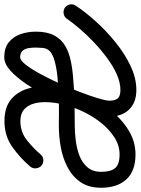

<svg xmlns="http://www.w3.org/2000/svg" viewBox="74 -722 662 904"><g transform="rotate(-90 405.0 -270.0)"><path d="M130 -410Q120 -398 104.5 -397Q89 -396 77 -406Q66 -416 64.5 -431.5Q63 -447 73 -459Q115 -508 166.5 -544Q218 -580 287 -580Q354 -580 392 -546.5Q430 -513 443 -458Q456 -403 447 -337Q438 -271 410.5 -205.5Q383 -140 341 -85Q299 -30 245 3.5Q191 37 130 37Q52 37 12.5 -6Q-27 -49 -27 -125Q-27 -184 0 -222.5Q27 -261 70.5 -283.5Q114 -306 165 -315Q216 -324 265 -324Q283 -324 320.5 -323.5Q358 -323 404 -324.5Q450 -326 495 -330.5Q540 -335 574 -345Q608 -355 621 -372Q630 -384 631.5 -401Q633 -418 633 -432Q633 -449 630.5 -466Q628 -483 618 -494.5Q608 -506 587 -506Q573 -506 552.5 -480Q532 -454 509 -411.5Q486 -369 463.5 -319.5Q441 -270 423 -222.5Q405 -175 394 -138.5Q383 -102 383 -86Q383 -59 394 -46.5Q405 -34 433 -34Q468 -34 506.5 -51Q545 -68 583.5 -96.5Q622 -125 657.5 -158.5Q693 -192 721.5 -225.5Q750 -259 768 -285Q776 -298 791.5 -301Q807 -304 820 -296Q833 -287 836 -272Q839 -257 830 -244Q802 -201 757.5 -151.5Q713 -102 659 -58Q605 -14 547 13.5Q489 41 433 41Q374 41 341 6.5Q308 -28 308 -86Q308 -113 320 -159Q332 -205 353.5 -261Q375 -317 402.5 -373.5Q430 -430 461.5 -477Q493 -524 525 -552.5Q557 -581 587 -581Q631 -581 657.5 -560Q684 -539 696 -505Q708 -471 708 -432Q708 -379 690 -345.5Q672 -312 641 -294Q610 -276 569 -267.5Q528 -259 482 -256Q428 -251 373.5 -250Q319 -249 265 -249Q234 -249 196.5 -244.5Q159 -240 125.5 -227.5Q92 -215 70 -190Q48 -165 48 -125Q48 -80 65.5 -59Q83 -38 130 -38Q173 -38 212 -63.5Q251 -89 283 -130.5Q315 -172 337 -221.5Q359 -271 369 -321Q379 -371 375 -412.5Q371 -454 349.5 -479.5Q328 -505 287 -505Q236 -505 198.5 -475.5Q161 -446 130 -410Q130 -410 130 -410Q130 -410 130 -410Z"/></g></svg>

Font: FRB American Cursive Guidelines Arrows Extrabold
Style: Bold Italic
Weight: 800
Italic angle: -25°
Version: Version 2.0;Modular Font Editor K font №1